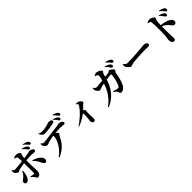

<svg xmlns="http://www.w3.org/2000/svg" viewBox="522 -2807 4876 4876"><g transform="rotate(-45 2960.0 -369.5)"><path d="M767.6 -642.1Q753 -662.1 730.4 -689.5Q707.8 -717 673.6 -743.8L682.8 -756.7Q725.6 -747.3 759.4 -732.6Q793.2 -717.8 815.8 -698.9Q847 -671.5 847 -642.8Q847 -628.4 837.3 -618.9Q827.7 -609.4 812.8 -609.4Q798.9 -609.4 789.5 -617.7Q780.2 -626 767.6 -642.1ZM865.2 -714.2Q850.9 -731.3 829.8 -754.3Q808.7 -777.2 770.1 -804.1L779 -817Q822.3 -808.5 855 -798.4Q887.7 -788.2 909.4 -773.2Q927.9 -760.9 936.4 -746.6Q944.9 -732.3 945.6 -715.1Q946.4 -703.7 938.7 -692.7Q931 -681.7 914 -680.3Q899.3 -679.5 889.7 -688.5Q880.1 -697.4 865.2 -714.2ZM335.9 -101.6Q367.4 -94.8 394.5 -89.4Q421.6 -84.1 440.6 -82.7Q448.8 -82.2 453.4 -84.9Q457.9 -87.6 458.9 -97.6Q460.6 -117.5 461.3 -151.7Q461.9 -185.9 462 -226.9Q462.2 -267.9 461.8 -308.2Q461.5 -348.6 461.5 -380.6Q461.5 -402.3 460.7 -434.6Q460 -466.9 459.1 -503.6Q458.3 -540.4 457 -574.3Q455.8 -608.2 453.8 -633.2Q451.9 -658.2 448.7 -666.4Q442.6 -684.8 423.1 -693Q403.7 -701.2 372.3 -708.9L371.3 -725.6Q389.1 -734.9 414 -743.6Q439 -752.2 463.7 -752.2Q489.3 -752 517.6 -741.1Q546 -730.3 565.8 -713.9Q585.6 -697.5 585.6 -681.7Q585.6 -670.1 580.8 -661.9Q576 -653.8 571 -645.6Q566 -637.4 563.6 -623.1Q559.7 -601 557.3 -570.9Q555 -540.7 554.1 -506.9Q553.3 -473.1 553.1 -440.1Q553 -407 553 -380Q553 -349.4 554.1 -311.9Q555.2 -274.4 556.8 -236.3Q558.4 -198.2 559.6 -163.5Q560.8 -128.9 561.9 -103.3Q563 -77.7 563 -65.6Q563 -40 550.7 -12.8Q538.4 14.4 518 32.9Q497.5 51.5 471.1 51.5Q449.9 51.5 440.2 44.7Q430.4 38 423.7 24.3Q417 10.5 404.6 -11.2Q394.7 -28.8 374.6 -48.5Q354.5 -68.1 328.5 -85.2ZM99.6 -542.8 113.7 -548.4Q132.3 -525 147.2 -513.3Q162.1 -501.7 184.1 -502Q200.6 -502 231.1 -504.2Q261.5 -506.5 299.1 -510.3Q336.7 -514 375 -518.2Q413.4 -522.3 445.4 -525.9Q477.5 -529.6 497 -531.6Q589 -542.6 640.4 -551.3Q691.8 -560 716.9 -566.2Q742.1 -572.3 752.9 -575.7Q763.8 -579 774.7 -579Q797.6 -579 824.6 -570.1Q851.5 -561.2 871.2 -544.7Q890.9 -528.1 890.9 -505.1Q890.9 -485.2 879.9 -475.5Q868.8 -465.8 847.2 -465.8Q818.7 -465.8 789.5 -469.2Q760.4 -472.6 716.3 -472.6Q691.9 -472.6 655.8 -470.2Q619.8 -467.8 579.1 -464.2Q538.4 -460.7 497.8 -456.7Q462.9 -453.4 424 -447.9Q385.2 -442.4 348.8 -435.9Q312.4 -429.4 283.9 -422Q265.1 -418 251.3 -410.6Q237.5 -403.3 225.4 -397.4Q213.3 -391.4 199.4 -391.4Q183.8 -391.4 165.3 -402.9Q146.8 -414.4 130.7 -433Q114.5 -451.6 105.8 -472.1Q100.3 -486 99.6 -507.4Q98.9 -528.8 99.6 -542.8ZM786 -151.8Q762.9 -204.6 732.8 -251.1Q702.6 -297.6 652.2 -340.6L662.1 -355.2Q723.7 -342 779.5 -312.4Q835.3 -282.7 872.5 -241.3Q909.7 -199.9 913.6 -148.3Q915.7 -118.6 900.5 -99.4Q885.4 -80.3 858.3 -80.3Q828.1 -80.3 813.1 -103.4Q798.1 -126.6 786 -151.8ZM283.5 -346.6 303 -344Q304.3 -299.2 295.4 -248.8Q286.6 -198.5 268 -154.6Q249.5 -110.8 222.3 -83.2Q195.1 -55.6 159.6 -55.6Q135 -55.6 119.3 -71.6Q103.7 -87.7 103.7 -112.7Q103.7 -135.6 112.1 -148Q120.6 -160.5 137.6 -172.7Q154.6 -184.9 179.8 -204.8Q222 -238.6 245.7 -273.3Q269.5 -308 283.5 -346.6Z M1842.7 -617.3Q1828.9 -636.6 1809.9 -662.1Q1790.8 -687.6 1757.4 -714L1767.1 -726.9Q1804.3 -716.9 1836.6 -702.8Q1868.9 -688.7 1889.3 -670.9Q1905.1 -657.1 1912.2 -644.4Q1919.2 -631.7 1918.9 -615.2Q1918.7 -601.6 1908.8 -591.2Q1898.9 -580.8 1884.8 -581.1Q1871.9 -581.4 1863.5 -590.8Q1855.1 -600.2 1842.7 -617.3ZM1917.5 -706Q1902.7 -726 1884.2 -748.9Q1865.6 -771.7 1833.6 -795.2L1842.8 -808.8Q1882.5 -799.4 1910.9 -788.2Q1939.3 -777.1 1958.8 -763.5Q1977.3 -750.9 1986.8 -735.8Q1996.2 -720.6 1996.2 -704.2Q1996.2 -690.2 1988.5 -678.9Q1980.8 -667.6 1963.8 -667.8Q1948.9 -668.1 1940.3 -677.9Q1931.6 -687.7 1917.5 -706ZM1101.9 -505.1 1114.3 -510.1Q1133.6 -492.1 1149.8 -479.8Q1166.1 -467.5 1188.9 -467.5Q1209.2 -467.5 1252.9 -472.2Q1296.6 -476.9 1353.8 -484Q1410.9 -491.1 1472 -499.2Q1533.1 -507.3 1588.8 -514.7Q1644.5 -522 1685 -526.3Q1718.8 -530 1738.6 -534.8Q1758.3 -539.5 1768.7 -542.9Q1779 -546.2 1783.6 -546.2Q1815.7 -546.2 1845.4 -536.3Q1875.1 -526.5 1894.5 -510Q1913.9 -493.6 1913.9 -472.8Q1913.9 -448.3 1903.3 -440.1Q1892.8 -431.9 1871.9 -431.9Q1855.4 -431.9 1820.4 -437.4Q1785.5 -442.8 1742 -442.8Q1702.1 -442.8 1645 -439.2Q1587.9 -435.6 1525.7 -429.1Q1487.7 -425.5 1443.5 -417.8Q1399.4 -410.1 1361.3 -401.6Q1323.1 -393.1 1302.5 -386.2Q1277.6 -378.3 1251.7 -368Q1225.8 -357.8 1203.5 -357.5Q1187.2 -357.5 1166.9 -370.7Q1146.7 -383.8 1130.3 -403.1Q1113.9 -422.3 1108.1 -439Q1102.7 -452.8 1101.7 -470Q1100.7 -487.1 1101.9 -505.1ZM1202.5 77.9 1187.8 60.2Q1253.3 15.2 1302.1 -36.3Q1350.8 -87.7 1385.5 -139.8Q1420.2 -191.8 1441.7 -240Q1463.1 -288.2 1472.6 -326.8Q1482.2 -365.4 1482.2 -388.6Q1482.2 -403.6 1475.4 -419.2Q1468.6 -434.7 1451.7 -450.1L1518.5 -460.3Q1548.3 -444.1 1572.6 -428.8Q1596.8 -413.6 1611.6 -398.5Q1626.3 -383.5 1626.3 -368.1Q1626.3 -355.7 1618.9 -345.6Q1611.4 -335.5 1600.4 -321.8Q1589.4 -308.1 1577.6 -283.3Q1558.6 -240.9 1529.3 -192.7Q1500 -144.5 1455.8 -95.8Q1411.5 -47.1 1349.4 -2.6Q1287.2 41.8 1202.5 77.9ZM1698.4 -655.3Q1669 -648.4 1626.4 -640.4Q1583.8 -632.4 1537.3 -625.8Q1490.8 -619.2 1448 -614.9Q1405.2 -610.5 1373.4 -610.5Q1326.3 -610.5 1298 -637.8Q1269.8 -665 1242.9 -718.5L1253.3 -727.6Q1284.2 -708.5 1310.7 -703.5Q1337.1 -698.5 1362.1 -698.5Q1398.9 -698.5 1434.8 -703.6Q1470.8 -708.6 1501.9 -716.2Q1533 -723.7 1553.4 -728.7Q1578.9 -735.7 1593.3 -741.9Q1607.8 -748 1616.4 -751.9Q1625.1 -755.8 1631.7 -755.8Q1681.8 -755.8 1711 -740.4Q1740.2 -724.9 1740.2 -695.6Q1740.2 -680.8 1731.3 -670.7Q1722.4 -660.7 1698.4 -655.3Z M2449.9 -577.1 2452.9 -589Q2469.3 -590.1 2488.2 -590.6Q2507.1 -591.1 2526.4 -585.3Q2549.2 -578.9 2571.2 -563.5Q2593.2 -548.1 2607.5 -530.3Q2621.7 -512.4 2621.7 -497.3Q2621.7 -485.2 2616 -479Q2610.3 -472.8 2601.1 -467.5Q2591.9 -462.1 2580.9 -451.8Q2556.2 -426.6 2518.3 -387.8Q2480.4 -349.1 2434.2 -310.3Q2417.7 -296.3 2385.7 -272.5Q2353.7 -248.8 2310.3 -221.6Q2267 -194.4 2215.4 -168.9Q2163.8 -143.5 2107.9 -126.6L2099.5 -140.5Q2154.1 -172.4 2209.8 -216.1Q2265.6 -259.7 2316.6 -307.9Q2367.5 -356.2 2407.2 -401.3Q2446.8 -446.3 2470 -481.9Q2493.1 -517.4 2493.1 -535.4Q2493.1 -546.7 2478.5 -558.4Q2463.9 -570.1 2449.9 -577.1ZM2399 -332.1 2441.5 -367.4Q2472.1 -345.6 2496 -328.5Q2519.9 -311.4 2519.9 -294.8Q2519.9 -284.2 2516.6 -272.5Q2513.2 -260.9 2512.2 -243.2Q2510.9 -193.8 2511.5 -144.8Q2512.1 -95.8 2513.8 -57.4Q2515.6 -19 2515.6 -0.4Q2515.6 24.3 2503.3 41.1Q2491 58 2466.8 58Q2433.8 58 2418.1 32.6Q2402.4 7.2 2402.4 -24.6Q2402.4 -35.4 2405.3 -49.5Q2408.2 -63.7 2409.9 -82Q2414.1 -113.1 2416 -141.5Q2417.8 -169.8 2418.8 -194.1Q2419.8 -218.5 2420 -237.6Q2420.1 -256.7 2419.8 -269.7Q2419.6 -288.8 2414.1 -302.7Q2408.6 -316.6 2399 -332.1Z M3727.7 -626.2Q3713.9 -646.6 3693.5 -672.9Q3673.1 -699.1 3637.5 -728.6L3647.1 -742.5Q3689.5 -731.3 3723.9 -716.8Q3758.2 -702.2 3781.1 -680.8Q3797.4 -666.4 3803.7 -652.8Q3810.1 -639.2 3810.1 -624.9Q3810.1 -609.5 3799.8 -598.9Q3789.6 -588.3 3773.5 -588.3Q3760.8 -588.3 3750.4 -598.5Q3740.1 -608.6 3727.7 -626.2ZM3820.6 -705.7Q3806.9 -723.5 3787.8 -745.3Q3768.6 -767.2 3729.3 -797.7L3738.2 -810.9Q3781 -802.2 3814.6 -790Q3848.2 -777.7 3868.8 -762Q3888.1 -747.9 3896 -732.6Q3903.9 -717.2 3903.9 -700Q3903.9 -683.9 3895.1 -674.4Q3886.3 -664.9 3870.5 -664.9Q3855.8 -664.9 3845.6 -675.9Q3835.4 -686.9 3820.6 -705.7ZM3299 -758.1Q3316.9 -766.7 3339.8 -776.1Q3362.8 -785.6 3383.5 -785.3Q3404.3 -785.3 3429.5 -776.5Q3454.7 -767.7 3477.5 -754.8Q3500.2 -741.8 3514.7 -726.9Q3529.2 -712.1 3529.2 -699.7Q3529.2 -684.2 3521.6 -675.7Q3514.1 -667.3 3505 -657.4Q3496 -647.4 3490 -626.5Q3486.3 -610.7 3480.6 -587.7Q3474.8 -564.8 3467.4 -537Q3459.9 -509.2 3449.8 -477.5Q3438.2 -439.1 3418.1 -385.9Q3397.9 -332.6 3364.7 -272.2Q3331.5 -211.8 3280.9 -150.9Q3230.2 -90.1 3158.5 -34.8Q3086.7 20.5 2988.5 63.2L2975.6 45.9Q3061.9 -18.5 3122.6 -86.6Q3183.3 -154.7 3224.4 -223.1Q3265.5 -291.6 3292.4 -357.4Q3319.3 -423.2 3336.7 -483Q3343.9 -505.1 3350.7 -532.6Q3357.5 -560.1 3363.5 -587.6Q3369.4 -615.1 3373.2 -638.7Q3376.9 -662.2 3376.9 -676Q3377.2 -692.2 3374 -700.6Q3370.9 -709 3360.8 -715.2Q3347.8 -724.3 3331.7 -731.3Q3315.6 -738.2 3299.7 -743.6ZM3343.3 -134.5 3351.9 -149.7Q3381.6 -139.2 3407.1 -131.1Q3432.6 -123.1 3452.1 -118.7Q3471.5 -114.3 3483.4 -113.2Q3502.7 -111 3512.5 -114.6Q3522.2 -118.1 3531.8 -130.4Q3548.9 -153 3562.9 -188.8Q3577 -224.5 3588.6 -266.2Q3600.1 -307.8 3608 -348.7Q3615.9 -389.7 3620.2 -423.6Q3624.5 -457.5 3624.5 -476.5Q3624.5 -488.9 3613.2 -488.9Q3591.9 -488.9 3562.8 -486.1Q3533.8 -483.2 3502.2 -478.7Q3470.6 -474.2 3439.7 -469.5Q3408.9 -464.8 3382.8 -460.3Q3365.8 -457.8 3342.6 -453.7Q3319.4 -449.7 3294.8 -444.3Q3270.1 -438.9 3247.7 -433.9Q3225.3 -428.9 3210 -423.9Q3187.7 -417.5 3171 -408.2Q3154.2 -398.8 3135.9 -398.8Q3120.2 -398.8 3100.6 -414.5Q3081 -430.1 3064.9 -451.8Q3048.8 -473.5 3042.1 -490.6Q3034.9 -508.7 3035.4 -526.9Q3035.9 -545.1 3039.5 -566.8L3053.5 -570.4Q3070.2 -547.7 3086.7 -530.8Q3103.2 -513.9 3128.8 -513.9Q3140.4 -513.9 3169.6 -516.7Q3198.8 -519.5 3240 -523.5Q3281.2 -527.5 3328.6 -533Q3376 -538.4 3423.8 -544Q3471.6 -549.6 3515.1 -555.1Q3558.6 -560.6 3590.3 -564.1Q3604.3 -566.1 3614.6 -573.6Q3624.9 -581.2 3634.4 -588.8Q3643.9 -596.3 3654.5 -596.3Q3666.4 -596.3 3685.8 -585.6Q3705.2 -574.8 3724.8 -558.4Q3744.4 -541.9 3758.1 -524.9Q3771.8 -507.9 3771.8 -495.3Q3771.8 -481.9 3762.8 -474.7Q3753.8 -467.4 3743.4 -458.4Q3733 -449.3 3730.3 -430.5Q3725.7 -397.5 3717.9 -355.1Q3710.1 -312.6 3698.5 -265.7Q3687 -218.7 3671.3 -172.5Q3655.6 -126.2 3634.8 -85.7Q3620.9 -57.9 3597.2 -32.6Q3573.6 -7.2 3545.3 8.2Q3517 23.7 3487.2 23.7Q3463.9 23.7 3454.5 13.1Q3445.1 2.5 3438.4 -22.2Q3434.2 -39.7 3423.9 -54.5Q3413.7 -69.4 3394.5 -88.2Q3375.4 -107 3343.3 -134.5Z M4022 -460.6Q4036.8 -440.9 4049.6 -425.9Q4062.4 -410.9 4079.3 -402.5Q4096.2 -394.1 4122.2 -394.1Q4149 -394.1 4189.7 -395.6Q4230.3 -397.1 4277.9 -399.4Q4325.5 -401.6 4374.2 -404.6Q4422.9 -407.6 4466.8 -410.6Q4510.6 -413.6 4543.5 -416.1Q4576.5 -418.6 4591.6 -419.4Q4641.6 -423.8 4675.7 -428.7Q4709.9 -433.5 4728.2 -433.5Q4758.5 -433.5 4783.9 -423.8Q4809.3 -414.1 4824.8 -397.6Q4840.3 -381.1 4840.3 -359.1Q4840.3 -337.5 4823 -326.9Q4805.7 -316.4 4773.9 -316.4Q4744.6 -316.4 4713.1 -317.8Q4681.7 -319.2 4628.5 -319.2Q4605.7 -319.2 4568.3 -317.7Q4530.9 -316.2 4485.7 -313.5Q4440.6 -310.9 4396 -307.8Q4351.5 -304.6 4313.3 -301.6Q4275.1 -298.6 4252.4 -296.4Q4216.4 -292.6 4196.1 -285.3Q4175.7 -278.1 4161 -271.8Q4146.2 -265.5 4127.4 -265.5Q4107.6 -265.5 4083.3 -283.7Q4058.9 -301.9 4038.1 -328.2Q4017.3 -354.6 4007.6 -378.8Q4001.2 -396.2 4001.9 -416.6Q4002.7 -436.9 4005.1 -455Z M5616.4 -573.4Q5602.6 -593.9 5582.2 -619.8Q5561.8 -645.8 5526.1 -675.8L5536 -689.5Q5578.1 -678.3 5612.5 -663.9Q5646.9 -649.4 5669.8 -628.6Q5686.1 -614.5 5692.6 -600.3Q5699 -586.1 5699 -571.6Q5699 -556.5 5688.9 -545.9Q5678.8 -535.3 5662.5 -535.3Q5649.8 -535.3 5639.4 -545.6Q5629 -555.9 5616.4 -573.4ZM5707.9 -665.3Q5694.3 -682.9 5675.2 -704.7Q5656.2 -726.6 5616.9 -757.1L5625.8 -770Q5668.6 -761.6 5702.1 -749.4Q5735.5 -737.1 5756.1 -721.4Q5775.4 -707.6 5783.3 -692.1Q5791.2 -676.6 5791.2 -659.4Q5791.2 -643.3 5782.6 -633.9Q5773.9 -624.5 5758.4 -624.5Q5743.7 -624.5 5733.2 -635.4Q5722.7 -646.3 5707.9 -665.3ZM5201 -759.8Q5222.7 -769.8 5246.3 -779Q5270 -788.2 5291.7 -788.2Q5310.4 -788.2 5334.1 -780.1Q5357.9 -772.1 5380.4 -759.7Q5402.8 -747.3 5417.1 -733.2Q5431.3 -719.1 5431.3 -706.7Q5431.3 -692.1 5425.5 -682Q5419.7 -671.9 5413.3 -660.8Q5407 -649.6 5403.5 -630.7Q5400.5 -608.5 5398.3 -579.8Q5396.1 -551.1 5395.2 -518Q5394.4 -484.9 5393.6 -450.1Q5392.9 -409.4 5392.4 -365.6Q5391.9 -321.8 5392.3 -277.9Q5392.6 -234 5393.6 -193.8Q5394.5 -153.6 5395.3 -119.7Q5396.7 -81.4 5398.1 -56.3Q5399.5 -31.1 5399.5 -20.8Q5399.5 18.2 5388.6 35.2Q5377.7 52.1 5348.5 52.1Q5322.6 52.1 5304.6 35.4Q5286.6 18.8 5277.4 -10.1Q5268.1 -38.9 5268.1 -75.6Q5268.1 -95.7 5273.1 -116.2Q5278.1 -136.7 5281.9 -169.5Q5284.9 -197.5 5286.7 -234.3Q5288.6 -271.1 5289.4 -309.7Q5290.3 -348.4 5290.7 -382.4Q5291 -416.5 5291 -438.7Q5291 -470.2 5290.3 -507.1Q5289.6 -543.9 5288.5 -579.8Q5287.4 -615.7 5285.4 -645.5Q5283.5 -675.4 5280 -692.2Q5275.4 -717.4 5254 -727.6Q5232.6 -737.9 5202 -744.1ZM5371.3 -481.7Q5453.5 -475.1 5526.5 -455.5Q5599.5 -435.9 5644.5 -408.9Q5677.3 -389.4 5697.2 -364.6Q5717.1 -339.8 5717.1 -299.8Q5717.1 -275.4 5701.7 -257Q5686.4 -238.5 5658.6 -238.5Q5634.8 -238.5 5620 -248.1Q5605.2 -257.8 5592.1 -275Q5578.9 -292.3 5561 -315.4Q5543.2 -338.6 5514.4 -364.8Q5487.8 -387.1 5454.4 -407.9Q5421 -428.7 5371.3 -449.9Z"/></g></svg>

Font: Noto Serif JP
Style: Regular
Weight: 200
Designer: Ryoko NISHIZUKA 西塚涼子 (kana & ideographs); Frank Grießhammer (Latin, Greek & Cyrillic); Wenlong ZHANG 张文龙 (bopomofo); San
Foundry: Adobe
Version: Version 2.001;hotconv 1.1.0;makeotfexe 2.6.0